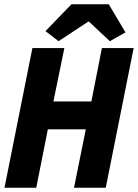

<svg xmlns="http://www.w3.org/2000/svg" viewBox="-20 -875 643 895"><path d="M1 0 131 -651H280L229 -402H406L455 -651H603L473 0H325L380 -272H203L149 0ZM253 -683 192 -730 313 -855H487L565 -724L492 -683L395 -774H391Z"/></svg>

Font: Source Code Pro ExtraLight ExtraBold
Style: Italic
Weight: 800
Italic angle: -11°
Monospace: yes
Version: Version 1.016;hotconv 1.0.116;makeotfexe 2.5.65601